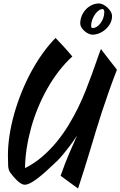

<svg xmlns="http://www.w3.org/2000/svg" viewBox="-20 -982 697 1112"><path d="M331.1 36.1Q356.4 -37.1 380.9 -93.5Q405.3 -149.9 426.3 -196.8Q402.3 -160.6 381.6 -133.3Q360.8 -106 345.2 -87.4Q326.7 -65.4 311 -49.8Q273.9 -14.2 244.9 11.7Q215.8 37.6 193.1 54.4Q170.4 71.3 153.3 79.6Q136.2 87.9 123 87.9Q112.8 87.9 101.3 80.8Q89.8 73.7 78.9 63.2Q67.9 52.7 58.1 41Q48.3 29.3 41 20Q28.8 4.4 27.3 -20.5Q25.9 -45.4 25.9 -82Q25.9 -138.2 35.4 -199.7Q44.9 -261.2 62.5 -323.5Q80.1 -385.7 105 -447.5Q129.9 -509.3 160.6 -566.2Q191.4 -623 227.1 -672.9Q262.7 -722.7 301.8 -762.2Q312 -751.5 325.2 -737.5Q338.4 -723.6 351.8 -709Q365.2 -694.3 377.7 -679.9Q390.1 -665.5 398.9 -654.8Q357.4 -617.2 321 -570.1Q284.7 -522.9 254.4 -469.5Q224.1 -416 200.2 -358.2Q176.3 -300.3 159.9 -241Q143.6 -181.6 134.5 -122.6Q125.5 -63.5 125 -8.3Q179.2 -35.6 224.6 -74.7Q270 -113.8 307.9 -159.9Q345.7 -206.1 376.7 -256.8Q407.7 -307.6 432.9 -359.4Q458 -411.1 477.8 -461.4Q497.6 -511.7 513.7 -556.2Q529.8 -600.6 542.2 -637.2Q554.7 -673.8 564.9 -698.2Q569.8 -690.9 578.1 -680.2Q586.4 -669.4 595.9 -657Q605.5 -644.5 615.5 -631.8Q625.5 -619.1 634 -608.2Q642.6 -597.2 648.9 -589.1Q655.3 -581.1 657.2 -578.1Q630.9 -510.3 609.9 -450.4Q588.9 -390.6 570.8 -335.7Q552.7 -280.8 536.9 -228.3Q521 -175.8 504.9 -121.8Q488.8 -67.9 470.9 -11Q453.1 45.9 432.1 109.9ZM628.9 -888.2Q628.9 -866.2 618.7 -846.9Q608.4 -827.6 592.3 -813Q576.2 -798.3 555.9 -789.8Q535.6 -781.2 516.1 -781.2Q505.4 -781.2 492.9 -786.9Q480.5 -792.5 469.7 -801.8Q459 -811 451.9 -822.8Q444.8 -834.5 444.8 -847.2Q444.8 -868.2 452.9 -888.7Q460.9 -909.2 475.6 -925.5Q490.2 -941.9 510.3 -951.9Q530.3 -961.9 554.2 -961.9Q564.5 -961.9 577.4 -955.6Q590.3 -949.2 601.8 -938.7Q613.3 -928.2 621.1 -915Q628.9 -901.9 628.9 -888.2ZM573.2 -929.2Q562.5 -929.2 551 -920.7Q539.6 -912.1 530 -898.4Q520.5 -884.8 514.2 -867.4Q507.8 -850.1 507.8 -833Q507.8 -827.1 509.5 -823.5Q511.2 -819.8 518.1 -819.8Q529.3 -819.8 541 -827.4Q552.7 -835 562.3 -847.7Q571.8 -860.4 577.9 -877Q584 -893.6 584 -912.1Q584 -929.2 573.2 -929.2Z"/></svg>

Font: Yesteryear
Style: Regular
Weight: 400
Designer: Astigmatic (AOETI)
Foundry: Astigmatic (AOETI)
Version: Version 1.000